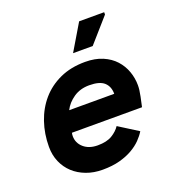

<svg xmlns="http://www.w3.org/2000/svg" viewBox="-130 -815 873 937"><g transform="rotate(-20 306.0 -346.0)"><path d="M165 -207Q163 -199 163 -190Q163 -154 190.5 -130Q218 -106 263 -106Q310 -106 338 -123Q366 -140 381 -163L481 -100Q469 -80 449.5 -60Q430 -40 401.5 -23.5Q373 -7 334.5 3.5Q296 14 245 14Q199 14 160.5 -0.5Q122 -15 94.5 -40.5Q67 -66 51.5 -101.5Q36 -137 36 -180Q36 -248 56.5 -308Q77 -368 116 -413Q155 -458 212 -484Q269 -510 343 -510Q395 -510 433.5 -493.5Q472 -477 497 -449.5Q522 -422 534.5 -387Q547 -352 547 -315Q547 -303 545.5 -290.5Q544 -278 540 -258L529 -207ZM323 -396Q276 -396 241.5 -372.5Q207 -349 190 -315H424Q424 -353 400.5 -374.5Q377 -396 323 -396ZM514 -694 405 -570H303L384 -706H514Z"/></g></svg>

Font: Space Mono
Style: Bold Italic
Weight: 700
Italic angle: -12°
Monospace: yes
Designer: Colophon Foundry / Benjamin Critton
Foundry: Colophon Foundry
Version: Version 1.000;PS 1.000;hotconv 1.0.81;makeotf.lib2.5.63406